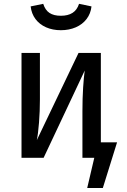

<svg xmlns="http://www.w3.org/2000/svg" viewBox="-20 -813 655 989"><path d="M137.9 -780 202.6 -793.3Q212.8 -761 234.9 -746.4Q256.9 -731.8 293.3 -731.8Q330.3 -731.8 353.6 -746.7Q376.9 -761.5 387.2 -793.3L451.3 -780Q447.2 -742.6 425.9 -714.9Q404.6 -687.2 370.3 -672.3Q335.9 -657.4 293.3 -657.4Q251.3 -657.4 217.4 -672.3Q183.6 -687.2 162.8 -714.9Q142.1 -742.6 137.9 -780ZM499.5 -80H583.1L509.7 155.4H429.2L465.6 0H404.6V-240Q404.6 -306.2 408.2 -362.1Q411.8 -417.9 416.4 -449.7L204.6 0H90.8V-540.5H185.6V-301Q185.6 -240 181 -181.8Q176.4 -123.6 169.7 -91.3L384.6 -540.5H499.5Z"/></svg>

Font: Fira Code Fixed Retina
Style: Regular
Weight: 450
Monospace: yes
Designer: Carrois Corporate, Edenspiekermann AG, Nikita Prokopov
Foundry: Carrois Corporate, Edenspiekermann AG, Nikita Prokopov
Version: Version 5.002